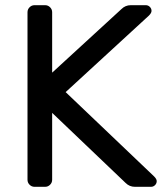

<svg xmlns="http://www.w3.org/2000/svg" viewBox="-20 -720 639 740"><path d="M574 -40Q584 -30 584 -22Q584 -13 577.5 -6.5Q571 0 562 0H500Q479 0 464 -15L181 -285V-27Q181 -16 173 -8Q165 0 154 0H113Q102 0 94 -8Q86 -16 86 -27V-673Q86 -684 94 -692Q102 -700 113 -700H154Q165 -700 173 -692Q181 -684 181 -673V-440L448 -685Q463 -700 484 -700H542Q551 -700 557.5 -693.5Q564 -687 564 -678Q564 -670 554 -660L233 -365Z"/></svg>

Font: Contemporary
Style: Regular
Weight: 400
Designer: Victor Tran
Foundry: Victor Tran
Version: Version 1.100